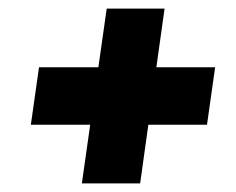

<svg xmlns="http://www.w3.org/2000/svg" viewBox="-20 -574 551 448"><path d="M71 -417H482L463 -283H52ZM229 -554H364L307 -146H171Z"/></svg>

Font: Pathway Extreme Condensed Black
Style: Italic
Weight: 900
Width: 3
Italic angle: -8°
Version: Version 1.001;gftools[0.9.26]